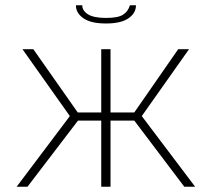

<svg xmlns="http://www.w3.org/2000/svg" viewBox="-20 -706 801 726"><path d="M380.9 -617.2Q324.2 -617.2 295.7 -636.7Q267.1 -656.2 267.1 -686H291Q291 -665.5 312.7 -651.9Q334.5 -638.2 380.9 -638.2Q426.3 -638.2 445.3 -650.4Q464.4 -662.6 471.2 -686H494.1Q494.1 -656.2 465.6 -636.7Q437 -617.2 380.9 -617.2ZM43 0 244.1 -267.1 64.9 -520H106L273.9 -280.8H362.8V-520H397.9V-280.8H487.8L653.8 -520H694.8L516.1 -267.1L717.8 0H676.8L487.8 -250H397.9V0H362.8V-250H274.9L84 0Z"/></svg>

Font: Rawline ExtraLight
Style: Regular
Weight: 275
Designer: Matt McInerney, Pablo Impallari, Rodrigo Fuenzalida
Foundry: Matt McInerney, Pablo Impallari, Rodrigo Fuenzalida
Version: Version 4.020;PS 004.020;hotconv 1.0.88;makeotf.lib2.5.64775